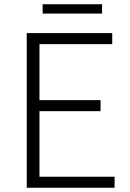

<svg xmlns="http://www.w3.org/2000/svg" viewBox="-20 -885 613 905"><path d="M106 0H520V-52H166V-361H454V-413H166V-677H509V-729H106ZM181 -821H461V-865H181Z"/></svg>

Font: Noto Sans KR Light
Style: Regular
Weight: 300
Designer: Ryoko NISHIZUKA 西塚涼子 (kana, bopomofo & ideographs); Paul D. Hunt (Latin, Greek & Cyrillic); Sandoll Communications 산돌커뮤니
Foundry: Adobe
Version: Version 2.004;hotconv 1.0.118;makeotfexe 2.5.65603